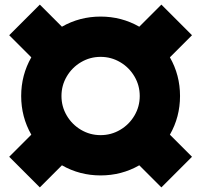

<svg xmlns="http://www.w3.org/2000/svg" viewBox="-20 -797 874 834"><path d="M718 -212 814 -116 681 17 585 -79Q508 -35 417 -35Q326 -35 249 -79L153 17L20 -116L116 -212Q72 -289 72 -380Q72 -471 116 -548L20 -644L153 -777L249 -681Q326 -725 417 -725Q508 -725 585 -681L681 -777L814 -644L718 -548Q762 -471 762 -380Q762 -289 718 -212ZM417 -210Q463 -210 502 -233Q541 -256 564 -295Q587 -334 587 -380Q587 -426 564 -465Q541 -504 502 -527Q463 -550 417 -550Q371 -550 332 -527Q293 -504 270 -465Q247 -426 247 -380Q247 -334 270 -295Q293 -256 332 -233Q371 -210 417 -210Z"/></svg>

Font: Dela Gothic One
Style: Regular
Weight: 400
Designer: aratakana
Foundry: aratakana
Version: Version 1.004